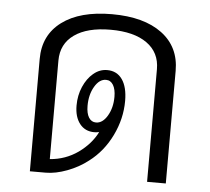

<svg xmlns="http://www.w3.org/2000/svg" viewBox="-45 -615 726 664"><g transform="rotate(5 318.0 -283.5)"><path d="M554 -391V0H489V-391Q489 -449 444 -481Q399 -513 318 -513Q237 -513 192 -481Q147 -449 147 -391V-49Q201 -53 245 -84Q288 -115 309 -157Q299 -155 292 -155Q260 -155 241.5 -178.5Q223 -202 223 -242Q223 -277 236 -307Q249 -337 270.5 -355Q292 -373 318 -373Q352 -373 370.5 -346.5Q389 -320 389 -272Q389 -210 360.5 -151.5Q332 -93 283 -56Q251 -31 211 -16Q171 -1 137 -1H82V-391Q82 -474 144.5 -520.5Q207 -567 318 -567Q429 -567 491.5 -520.5Q554 -474 554 -391ZM295 -189Q318 -189 334.5 -217Q351 -245 351 -283Q351 -309 342 -324Q333 -339 317 -339Q294 -339 277.5 -311Q261 -283 261 -244Q261 -218 270 -203.5Q279 -189 295 -189Z"/></g></svg>

Font: KoHo
Style: Regular
Weight: 400
Version: Version 1.000; ttfautohint (v1.6)